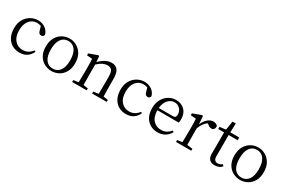

<svg xmlns="http://www.w3.org/2000/svg" viewBox="90 -1717 4100 2782"><g transform="rotate(30 2139.5 -325.5)"><path d="M468 -124 489 -114Q464 -54 414.5 -20Q365 14 291 14Q182 14 115.5 -59.5Q49 -133 49 -257Q49 -342 84 -402.5Q119 -463 176 -495.5Q233 -528 298 -528Q367 -528 418.5 -491.5Q470 -455 486 -395Q478 -358 442 -358Q420 -358 408 -370Q396 -382 391 -401L369 -476Q333 -488 301 -488Q225 -488 176.5 -429Q128 -370 128 -264Q128 -159 179.5 -100.5Q231 -42 312 -42Q407 -42 468 -124Z M826 14Q764 14 707.5 -15.5Q651 -45 615.5 -105Q580 -165 580 -255Q580 -346 615.5 -406.5Q651 -467 707.5 -497.5Q764 -528 826 -528Q887 -528 943 -497.5Q999 -467 1035 -406.5Q1071 -346 1071 -255Q1071 -165 1035.5 -105Q1000 -45 944 -15.5Q888 14 826 14ZM826 -26Q901 -26 944 -84.5Q987 -143 987 -255Q987 -367 944 -427.5Q901 -488 826 -488Q750 -488 707.5 -427.5Q665 -367 665 -255Q665 -143 707.5 -84.5Q750 -26 826 -26Z M1668 -45 1747 -32V0H1502V-32L1587 -44Q1589 -150 1589 -228V-328Q1589 -406 1566 -436Q1543 -466 1495 -466Q1458 -466 1418.5 -448Q1379 -430 1331 -386V-228Q1331 -152 1333 -45L1412 -32V0H1168V-32L1252 -44Q1255 -152 1255 -228V-283Q1255 -378 1251 -435L1162 -442V-474L1306 -527L1320 -517L1328 -425Q1428 -528 1528 -528Q1596 -528 1630.5 -483Q1665 -438 1665 -332V-228Q1665 -150 1668 -45Z M2249 -124 2270 -114Q2245 -54 2195.5 -20Q2146 14 2072 14Q1963 14 1896.5 -59.5Q1830 -133 1830 -257Q1830 -342 1865 -402.5Q1900 -463 1957 -495.5Q2014 -528 2079 -528Q2148 -528 2199.5 -491.5Q2251 -455 2267 -395Q2259 -358 2223 -358Q2201 -358 2189 -370Q2177 -382 2172 -401L2150 -476Q2114 -488 2082 -488Q2006 -488 1957.5 -429Q1909 -370 1909 -264Q1909 -159 1960.5 -100.5Q2012 -42 2093 -42Q2188 -42 2249 -124Z M2443 -301H2677Q2710 -301 2720.5 -316Q2731 -331 2731 -355Q2731 -408 2695 -448Q2659 -488 2601 -488Q2546 -488 2500 -442Q2454 -396 2443 -301ZM2799 -262 2442 -263Q2444 -152 2496 -97Q2548 -42 2627 -42Q2680 -42 2717.5 -63Q2755 -84 2784 -120L2805 -104Q2774 -49 2723 -17.5Q2672 14 2602 14Q2497 14 2429 -56Q2361 -126 2361 -254Q2361 -338 2395 -399.5Q2429 -461 2484.5 -494.5Q2540 -528 2606 -528Q2693 -528 2749.5 -473Q2806 -418 2806 -324Q2806 -285 2799 -262Z M3056 -517 3066 -386Q3094 -453 3138 -490.5Q3182 -528 3229 -528Q3253 -528 3274.5 -518.5Q3296 -509 3305 -492Q3305 -460 3291.5 -442Q3278 -424 3249 -424Q3230 -424 3215 -432Q3200 -440 3185 -453L3171 -465Q3103 -421 3067 -319V-228Q3067 -152 3069 -45L3161 -32V0H2906V-32L2988 -44Q2991 -152 2991 -228V-283Q2991 -379 2987 -435L2898 -442V-474L3042 -527Z M3657 -61 3677 -36Q3634 14 3557 14Q3500 14 3469.5 -17Q3439 -48 3439 -112Q3439 -150 3440 -199V-468H3342V-505L3444 -517L3468 -665H3523L3517 -514H3667V-468H3516V-116Q3516 -72 3533 -52Q3550 -32 3581 -32Q3620 -32 3657 -61Z M3982 14Q3920 14 3863.5 -15.5Q3807 -45 3771.5 -105Q3736 -165 3736 -255Q3736 -346 3771.5 -406.5Q3807 -467 3863.5 -497.5Q3920 -528 3982 -528Q4043 -528 4099 -497.5Q4155 -467 4191 -406.5Q4227 -346 4227 -255Q4227 -165 4191.5 -105Q4156 -45 4100 -15.5Q4044 14 3982 14ZM3982 -26Q4057 -26 4100 -84.5Q4143 -143 4143 -255Q4143 -367 4100 -427.5Q4057 -488 3982 -488Q3906 -488 3863.5 -427.5Q3821 -367 3821 -255Q3821 -143 3863.5 -84.5Q3906 -26 3982 -26Z"/></g></svg>

Font: Han-Nom Khai
Style: Regular
Weight: 400
Version: Version 1.200;June 22, 2023;FontCreator 14.0.0.2814 64-bit